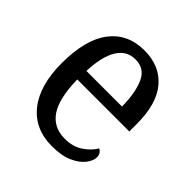

<svg xmlns="http://www.w3.org/2000/svg" viewBox="-152 -669 801 801"><g transform="rotate(45 248.5 -268.0)"><path d="M266 10Q164 10 107 -62Q50 -134 50 -264Q50 -404 104.5 -475Q159 -546 257 -546Q348 -546 399.5 -485.5Q451 -425 451 -306V-262H144Q146 -152 180.5 -101Q215 -50 282 -50Q330 -50 363 -72.5Q396 -95 412 -123Q420 -120 426 -111.5Q432 -103 432 -90Q432 -70 414 -46.5Q396 -23 359.5 -6.5Q323 10 266 10ZM356 -314Q355 -395 333 -444Q311 -493 257 -493Q205 -493 177 -447Q149 -401 146 -314Z"/></g></svg>

Font: Noto Serif Thai SemiCondensed
Style: Regular
Weight: 400
Width: 4
Designer: Monotype Design Team
Foundry: Monotype Imaging Inc.
Version: Version 2.002